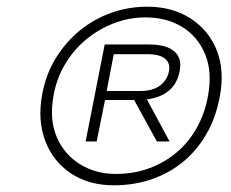

<svg xmlns="http://www.w3.org/2000/svg" viewBox="-20 -764 692 574"><path d="M321 -210Q245 -210 191.5 -246Q138 -282 115 -343.5Q92 -405 106 -481Q117 -542 147 -590.5Q177 -639 219.5 -673.5Q262 -708 313.5 -726Q365 -744 420 -744Q495 -744 549.5 -709Q604 -674 628 -613.5Q652 -553 637 -475Q625 -410 595.5 -360.5Q566 -311 524 -277.5Q482 -244 430 -227Q378 -210 321 -210ZM326 -244Q381 -244 427.5 -261.5Q474 -279 510 -310Q546 -341 569.5 -384Q593 -427 602 -478Q615 -550 593 -602.5Q571 -655 524.5 -683.5Q478 -712 415 -712Q366 -712 320.5 -694.5Q275 -677 237.5 -646Q200 -615 174.5 -572Q149 -529 140 -478Q127 -406 150 -353.5Q173 -301 220 -272.5Q267 -244 326 -244ZM236 -341 293 -631H426Q477 -631 501 -610.5Q525 -590 517 -551Q510 -514 485 -493Q460 -472 419 -467L487 -341H449L381 -465H294L269 -341ZM299 -492H400Q436 -492 457.5 -507.5Q479 -523 485 -550Q490 -575 473.5 -588.5Q457 -602 421 -602H320Z"/></svg>

Font: REM Medium Thin
Style: Italic
Weight: 250
Italic angle: -11°
Version: Version 1.005;gftools[0.9.28]